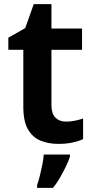

<svg xmlns="http://www.w3.org/2000/svg" viewBox="-20 -681 445 922"><path d="M297 -97Q319 -97 340.5 -101.5Q362 -106 379 -112V-13Q358 -3 328 3.5Q298 10 260 10Q213 10 175 -5.5Q137 -21 114.5 -59.5Q92 -98 92 -168V-442H20V-500L101 -546L142 -661H227V-544H374V-442H227V-175Q227 -136 246 -116.5Q265 -97 297 -97ZM316 71Q309 93 296.5 118.5Q284 144 269 170.5Q254 197 235 221H158V208Q165 189 171.5 162.5Q178 136 183.5 108.5Q189 81 190 61H316Z"/></svg>

Font: Noto Sans Oriya SemiBold
Style: Regular
Weight: 600
Version: Version 2.003